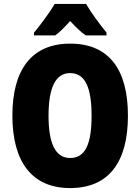

<svg xmlns="http://www.w3.org/2000/svg" viewBox="-20 -947 714 977"><path d="M418 -927H258C237 -889 183 -816 153 -781V-767H261C284 -783 307 -807 337 -840C367 -808 391 -784 416 -767H522V-781C484 -828 444 -882 418 -927ZM631 -358C631 -593 535 -725 337 -725C141 -725 43 -592 43 -359C43 -124 142 10 337 10C535 10 631 -124 631 -358ZM227 -358C227 -500 262 -575 337 -575C413 -575 446 -502 446 -358C446 -214 414 -143 337 -143C262 -143 227 -217 227 -358Z"/></svg>

Font: Noto Sans Arabic UI Cn Bk
Style: Regular
Weight: 900
Width: 3
Designer: Monotype Design Team, Nadine Chahine and Nizar Qandah
Foundry: Monotype Imaging Inc.
Version: Version 2.010